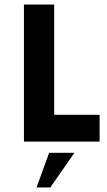

<svg xmlns="http://www.w3.org/2000/svg" viewBox="-20 -615 464 834"><path d="M215.3 -116.2V-595.2H84V0H412.6V-116.2ZM138.7 199.2H198.7L303.2 48.8H193.4Z"/></svg>

Font: Now ExtraBold
Style: Regular
Weight: 800
Designer: Alfredo Marco Pradil
Foundry: Alfredo Marco Pradil
Version: Version 1.200;hotconv 1.0.109;makeotfexe 2.5.65596